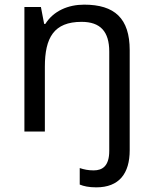

<svg xmlns="http://www.w3.org/2000/svg" viewBox="-20 -566 658 826"><path d="M394 240C493 240 538 180 538 80V-350C538 -487 473 -546 342 -546C273 -546 210 -519 175 -463H170L156 -536H85V0H173V-279C173 -404 212 -472 331 -472C412 -472 450 -430 450 -344V83C450 148 421 167 383 167C359 167 341 163 323 157V228C340 235 362 240 394 240Z"/></svg>

Font: Noto Sans Bhaiksuki
Style: Regular
Weight: 400
Designer: Monotype Design Team
Foundry: Monotype Imaging Inc.
Version: Version 2.002